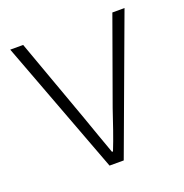

<svg xmlns="http://www.w3.org/2000/svg" viewBox="-102 -621 681 712"><g transform="rotate(-20 238.5 -265.0)"><path d="M212 0 13 -530H64L184 -197Q198 -158 211.5 -119Q225 -80 238 -45H242Q256 -80 269.5 -119Q283 -158 296 -197L416 -530H464L268 0Z"/></g></svg>

Font: Noto Sans JP Thin ExtraLight
Style: Regular
Weight: 250
Version: Version 2.004-H2;hotconv 1.0.118;makeotfexe 2.5.65603